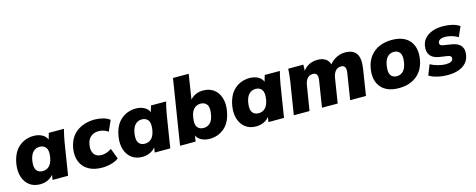

<svg xmlns="http://www.w3.org/2000/svg" viewBox="-34 -1412 5203 2100"><g transform="rotate(-15 2568.0 -362.5)"><path d="M230 11Q160 11 112 -25Q64 -61 43 -124.5Q22 -188 35 -272Q56 -396 127 -457.5Q198 -519 296 -519Q350 -519 391 -496.5Q432 -474 445 -437L466 -508H637Q628 -474 620.5 -439Q613 -404 607 -370L548 0H372L381 -56Q356 -25 317.5 -7Q279 11 230 11ZM295 -121Q339 -121 369.5 -151Q400 -181 411 -246Q423 -322 399 -354.5Q375 -387 329 -387Q285 -387 254.5 -357Q224 -327 213 -262Q201 -186 224.5 -153.5Q248 -121 295 -121Z M933 11Q841 11 779.5 -25Q718 -61 692 -125Q666 -189 679 -272Q699 -395 782.5 -457Q866 -519 989 -519Q1034 -519 1081 -506.5Q1128 -494 1156 -470L1103 -350Q1082 -367 1051.5 -376Q1021 -385 993 -385Q944 -385 907.5 -356Q871 -327 861 -263Q851 -203 877 -163.5Q903 -124 964 -124Q989 -124 1019 -134Q1049 -144 1076 -162L1121 -43Q1092 -19 1040.5 -4Q989 11 933 11Z M1387 11Q1317 11 1269 -25Q1221 -61 1200 -124.5Q1179 -188 1192 -272Q1213 -396 1284 -457.5Q1355 -519 1453 -519Q1507 -519 1548 -496.5Q1589 -474 1602 -437L1623 -508H1794Q1785 -474 1777.5 -439Q1770 -404 1764 -370L1705 0H1529L1538 -56Q1513 -25 1474.5 -7Q1436 11 1387 11ZM1452 -121Q1496 -121 1526.5 -151Q1557 -181 1568 -246Q1580 -322 1556 -354.5Q1532 -387 1486 -387Q1442 -387 1411.5 -357Q1381 -327 1370 -262Q1358 -186 1381.5 -153.5Q1405 -121 1452 -121Z M2149 11Q2098 11 2058 -10Q2018 -31 2002 -66L1992 0H1816L1933 -736H2111L2067 -455Q2092 -485 2129.5 -502Q2167 -519 2215 -519Q2285 -519 2333.5 -483.5Q2382 -448 2403 -384Q2424 -320 2410 -236Q2390 -112 2319 -50.5Q2248 11 2149 11ZM2116 -121Q2161 -121 2191.5 -151Q2222 -181 2232 -246Q2245 -322 2221 -354.5Q2197 -387 2151 -387Q2107 -387 2076 -357Q2045 -327 2035 -262Q2022 -186 2046 -153.5Q2070 -121 2116 -121Z M2675 11Q2605 11 2557 -25Q2509 -61 2488 -124.5Q2467 -188 2480 -272Q2501 -396 2572 -457.5Q2643 -519 2741 -519Q2795 -519 2836 -496.5Q2877 -474 2890 -437L2911 -508H3082Q3073 -474 3065.5 -439Q3058 -404 3052 -370L2993 0H2817L2826 -56Q2801 -25 2762.5 -7Q2724 11 2675 11ZM2740 -121Q2784 -121 2814.5 -151Q2845 -181 2856 -246Q2868 -322 2844 -354.5Q2820 -387 2774 -387Q2730 -387 2699.5 -357Q2669 -327 2658 -262Q2646 -186 2669.5 -153.5Q2693 -121 2740 -121Z M3104 0 3163 -370Q3173 -437 3177 -508H3348L3346 -439Q3405 -519 3511 -519Q3561 -519 3596.5 -498Q3632 -477 3645 -432Q3678 -473 3725 -496Q3772 -519 3821 -519Q3912 -519 3949 -464.5Q3986 -410 3967 -293L3921 0H3742L3789 -297Q3802 -383 3741 -383Q3701 -383 3677 -355Q3653 -327 3645 -278L3601 0H3423L3470 -297Q3484 -383 3422 -383Q3382 -383 3358 -355Q3334 -327 3327 -278L3282 0Z M4295 11Q4159 11 4093.5 -65Q4028 -141 4048 -272Q4061 -354 4103 -409Q4145 -464 4208.5 -491.5Q4272 -519 4350 -519Q4486 -519 4550.5 -443Q4615 -367 4595 -236Q4582 -154 4540.5 -99Q4499 -44 4436 -16.5Q4373 11 4295 11ZM4305 -121Q4347 -121 4377 -151Q4407 -181 4418 -246Q4430 -322 4407 -354.5Q4384 -387 4339 -387Q4296 -387 4266.5 -357Q4237 -327 4226 -262Q4214 -186 4236.5 -153.5Q4259 -121 4305 -121Z M4851 11Q4783 11 4728 -2.5Q4673 -16 4637 -39L4683 -155Q4720 -135 4766.5 -122Q4813 -109 4859 -109Q4896 -109 4915.5 -120Q4935 -131 4938 -150Q4943 -183 4900 -190L4807 -204Q4735 -215 4705 -255.5Q4675 -296 4685 -359Q4693 -411 4726 -446.5Q4759 -482 4811 -500.5Q4863 -519 4926 -519Q4983 -519 5033.5 -507Q5084 -495 5118 -470L5068 -358Q5040 -376 5000.5 -388Q4961 -400 4926 -400Q4884 -400 4864.5 -387.5Q4845 -375 4842 -357Q4839 -343 4847.5 -332Q4856 -321 4877 -318L4971 -303Q5116 -281 5095 -150Q5086 -95 5052.5 -59.5Q5019 -24 4967 -6.5Q4915 11 4851 11Z"/></g></svg>

Font: Winston ExtraBold
Style: Italic
Weight: 800
Italic angle: -9°
Designer: Original fonts by Vernon Adams / Changes by Cristiano Sobral
Foundry: Original fonts by Vernon Adams / Changes by Cristiano Sobral
Version: Version 2.503;July 17, 2020;FontCreator 13.0.0.2655 64-bit